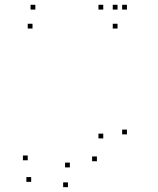

<svg xmlns="http://www.w3.org/2000/svg" viewBox="-20 -760 660 802"><path d="M510.2 -720V-740H490.2V-720ZM411.3 -720V-740H391.3V-720ZM411.3 -181.8V-201.8H391.3V-181.8ZM384.8 -86.5V-106.5H364.8V-86.5ZM271.8 -60.7V-80.7H251.8V-60.7ZM95.8 -90.5V-110.5H75.8V-90.5ZM110.2 -0.3V-20.3H90.2V-0.3ZM263.8 21.8V1.8H243.8V21.8ZM510.2 -198.7V-218.7H490.2V-198.7ZM127.7 -720V-740H107.7V-720ZM115.8 -640.8V-660.8H95.8V-640.8ZM471 -640.8V-660.8H451V-640.8ZM471 -720V-740H451V-720Z"/></svg>

Font: Monaspace Argon Dots Var
Style: Regular
Weight: 400
Designer: Riley Cran and the Lettermatic Team
Version: Version 1.100 (Monaspace Argon Dots)